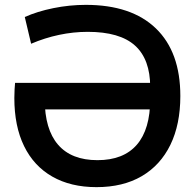

<svg xmlns="http://www.w3.org/2000/svg" viewBox="-20 -760 803 790"><path d="M333 -740Q521 -740 621.5 -643Q722 -546 722 -365Q722 -248 681 -164Q640 -80 563 -35Q486 10 377 10Q271 10 195 -33.5Q119 -77 79 -159Q39 -241 39 -357Q39 -373 40 -392Q41 -411 42 -419H633V-310H118L164 -352Q164 -228 219 -164.5Q274 -101 381 -101Q488 -101 543 -164.5Q598 -228 598 -352V-402Q598 -516 535.5 -572.5Q473 -629 341 -629Q282 -629 223 -616.5Q164 -604 108 -580L82 -690Q133 -713 199.5 -726.5Q266 -740 333 -740Z"/></svg>

Font: M PLUS 1 SemiBold
Style: Regular
Weight: 600
Designer: Coji Morishita
Foundry: UNDERFOREST DESIGN
Version: Version 1.001